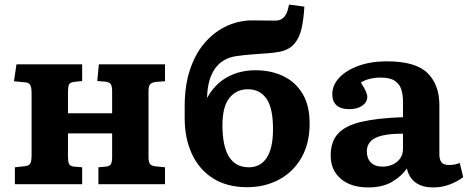

<svg xmlns="http://www.w3.org/2000/svg" viewBox="-20 -805 2048 839"><path d="M45 0V-74L91 -79Q107 -81 112.5 -91Q118 -101 118 -127V-397Q118 -423 112 -433.5Q106 -444 91 -445L41 -450L52 -524H339V-451L303 -447Q286 -445 281.5 -435Q277 -425 277 -403V-310H470V-406Q470 -428 464 -437Q458 -446 442 -448L405 -451L412 -524H701V-450L661 -447Q641 -444 635 -435.5Q629 -427 629 -406V-119Q629 -98 635 -89Q641 -80 661 -78L701 -74V0H410V-74L442 -77Q458 -78 464 -87Q470 -96 470 -119V-222H277V-122Q277 -99 281.5 -89Q286 -79 303 -77L339 -74V0Z M1060 13Q973 13 912 -25Q851 -63 819 -131.5Q787 -200 787 -289V-339Q787 -435 812 -506Q837 -577 879.5 -623.5Q922 -670 974.5 -693Q1027 -716 1083 -716Q1099 -716 1119 -715.5Q1139 -715 1178 -715Q1196 -714 1209.5 -721Q1223 -728 1232 -747Q1236 -755 1238.5 -765.5Q1241 -776 1243 -785L1310 -776Q1307 -722 1298 -681.5Q1289 -641 1267 -614.5Q1245 -588 1203 -579Q1184 -575 1153 -572.5Q1122 -570 1085.5 -567.5Q1049 -565 1014 -560Q952 -551 920 -506Q888 -461 885 -384V-377Q917 -436 971.5 -467Q1026 -498 1097 -498Q1163 -498 1216.5 -473Q1270 -448 1301.5 -396.5Q1333 -345 1333 -265Q1333 -178 1297 -115.5Q1261 -53 1199 -20Q1137 13 1060 13ZM1067 -74Q1118 -74 1145.5 -115.5Q1173 -157 1173 -241Q1173 -334 1144 -374.5Q1115 -415 1063 -415Q1013 -415 982.5 -377Q952 -339 952 -258Q952 -74 1067 -74Z M1589 14Q1513 14 1469 -24Q1425 -62 1425 -125Q1425 -186 1457 -221Q1489 -256 1558.5 -272.5Q1628 -289 1741 -293V-361Q1741 -391 1733.5 -414.5Q1726 -438 1705 -452Q1684 -466 1643 -466Q1617 -466 1594 -460Q1571 -454 1557 -444Q1572 -421 1578.5 -406Q1585 -391 1585 -382Q1585 -359 1563.5 -343.5Q1542 -328 1506 -328Q1469 -328 1450.5 -345Q1432 -362 1432 -393Q1432 -433 1462.5 -465.5Q1493 -498 1547 -517.5Q1601 -537 1670 -537Q1796 -537 1848 -486Q1900 -435 1900 -345V-129Q1900 -108 1909 -96Q1918 -84 1942 -84Q1955 -84 1966 -86Q1977 -88 1989 -93L2004 -31Q1983 -14 1948 0Q1913 14 1874 14Q1823 14 1794.5 -8.5Q1766 -31 1758 -69Q1734 -34 1692.5 -10Q1651 14 1589 14ZM1651 -77Q1690 -77 1715.5 -98.5Q1741 -120 1741 -155V-221Q1659 -221 1621 -202.5Q1583 -184 1583 -143Q1583 -113 1600.5 -95Q1618 -77 1651 -77Z"/></svg>

Font: Literata 7pt
Style: Bold
Weight: 700
Designer: Latin by Veronika Burian and Jose Scaglione. Greek by Irene Vlachou. Cyrillic by Vera Evstafieva.
Foundry: TypeTogether
Version: Version 3.002